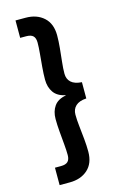

<svg xmlns="http://www.w3.org/2000/svg" viewBox="-161 -997 831 1267"><g transform="rotate(-15 254.0 -363.5)"><path d="M399 -308Q350 -305 326 -282.5Q302 -260 302 -223Q302 -189 307 -144Q312 -99 316.5 -53Q321 -7 321 34Q321 114 273.5 156.5Q226 199 150 199H81V80H122Q155 80 169.5 65.5Q184 51 184 21Q184 -10 180 -53.5Q176 -97 172 -143.5Q168 -190 168 -229Q168 -281 193 -316.5Q218 -352 273 -362V-364Q218 -375 193 -411Q168 -447 168 -498Q168 -537 172 -583.5Q176 -630 180 -673.5Q184 -717 184 -747Q184 -778 169.5 -792.5Q155 -807 122 -807H81V-926H150Q226 -926 273.5 -883Q321 -840 321 -760Q321 -721 316.5 -674Q312 -627 307 -582.5Q302 -538 302 -503Q302 -466 326 -444Q350 -422 399 -419Z"/></g></svg>

Font: Parkinsans Light SemiBold
Style: Regular
Weight: 600
Version: Version 1.000